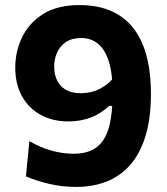

<svg xmlns="http://www.w3.org/2000/svg" viewBox="-20 -722 657 755"><path d="M280 13Q252 13 225.5 10Q199 7 174.2 1.2Q149.5 -4.5 126.2 -12Q103 -19.5 82 -28.5L95.5 -167Q116 -155 137.8 -145.5Q159.5 -136 182 -129.8Q204.5 -123.5 226.8 -120.5Q249 -117.5 269.5 -117.5Q326.5 -117.5 360.2 -143.2Q394 -169 408.5 -222Q423 -275 423 -356Q423 -432 408 -479.8Q393 -527.5 365.5 -550Q338 -572.5 299.5 -572.5Q263 -572.5 239.5 -556.8Q216 -541 204.5 -515.5Q193 -490 193 -460Q193 -430 204.2 -406.5Q215.5 -383 238.5 -369.2Q261.5 -355.5 297 -355.5Q312 -355.5 327.8 -358Q343.5 -360.5 360 -367Q376.5 -373.5 392.8 -384.8Q409 -396 425.5 -414Q444 -391 449.8 -375.8Q455.5 -360.5 449.8 -344.8Q444 -329 427 -305L409.5 -306Q395 -292 377.5 -280.5Q360 -269 340 -261Q320 -253 297 -248.8Q274 -244.5 249 -244.5Q187 -244.5 139.8 -270.5Q92.5 -296.5 66.2 -344Q40 -391.5 40 -456.5Q40 -519.5 67 -575.8Q94 -632 149.8 -667Q205.5 -702 293 -702Q385.5 -702 448 -662.5Q510.5 -623 542 -545.2Q573.5 -467.5 573.5 -352.5Q573.5 -257 552.2 -187.5Q531 -118 492.2 -73.8Q453.5 -29.5 399.5 -8.2Q345.5 13 280 13Z"/></svg>

Font: Commissioner Thin
Style: Bold
Weight: 700
Version: Version 1.001;gftools[0.9.23]